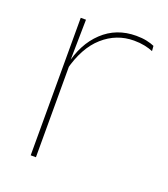

<svg xmlns="http://www.w3.org/2000/svg" viewBox="-99 -564 558 637"><g transform="rotate(20 180.0 -246.0)"><path d="M96.5 -308.5 87 -320.5 92.5 -325Q109 -402 157 -447.2Q205 -492.5 275 -492.5Q296 -492.5 312.2 -489Q328.5 -485.5 339.5 -480.5L341 -462.5Q328 -468 311 -471.5Q294 -475 273.5 -475Q212 -475 164.8 -433.2Q117.5 -391.5 96.5 -308.5ZM81 0V-485.5H99.5L97 -335L99.5 -332.5V0Z"/></g></svg>

Font: Anek Odia Thin
Style: Regular
Weight: 250
Version: Version 1.003